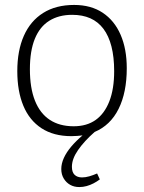

<svg xmlns="http://www.w3.org/2000/svg" viewBox="-20 -537 583 777"><path d="M301 220Q280 220 264 211Q248 202 238 185.5Q228 169 228 147Q228 125 238.5 102Q249 79 268.5 56Q288 33 314 11Q304 12 292.5 13Q281 14 269 14Q197 14 148 -18Q99 -50 74.5 -109Q50 -168 50 -249Q50 -332 76.5 -392Q103 -452 154.5 -484.5Q206 -517 280 -517Q348 -517 395.5 -485.5Q443 -454 468 -396.5Q493 -339 493 -261Q493 -163 460 -96.5Q427 -30 363 -3Q321 34 296 70Q271 106 271 138Q271 160 282 170.5Q293 181 312 181Q326 181 341.5 176.5Q357 172 373 165L384 189Q372 198 358.5 205Q345 212 330.5 216Q316 220 301 220ZM278 -26Q331 -26 367 -51.5Q403 -77 422.5 -127Q442 -177 442 -249Q442 -306 431 -349Q420 -392 398.5 -420.5Q377 -449 345.5 -463Q314 -477 272 -477Q218 -477 179.5 -453Q141 -429 121 -380Q101 -331 101 -257Q101 -181 121.5 -129.5Q142 -78 181.5 -52Q221 -26 278 -26Z"/></svg>

Font: Literata ExtraLight
Style: Regular
Weight: 250
Designer: Latin by Veronika Burian and Jose Scaglione. Greek by Irene Vlachou. Cyrillic by Vera Evstafieva.
Foundry: TypeTogether
Version: Version 3.103;gftools[0.9.29]